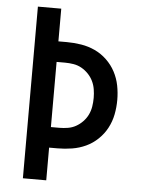

<svg xmlns="http://www.w3.org/2000/svg" viewBox="-53 -777 605 819"><g transform="rotate(5 250.0 -367.5)"><path d="M76 0V-735H176V-595H212Q243 -595 274 -590Q305 -585 333 -572Q361 -559 384 -537Q407 -515 421.5 -487.5Q436 -460 442 -429.5Q448 -399 448 -368Q448 -336 442 -305.5Q436 -275 421.5 -247.5Q407 -220 384 -198Q361 -176 333 -163Q305 -150 274 -145Q243 -140 212 -140H176V0ZM212 -228Q230 -228 248.5 -231Q267 -234 283 -243Q299 -252 312 -265.5Q325 -279 333 -295.5Q341 -312 344 -330.5Q347 -349 347 -368Q347 -386 344 -404.5Q341 -423 333 -439.5Q325 -456 312 -469.5Q299 -483 283 -492Q267 -501 248.5 -504Q230 -507 212 -507H176V-228Z"/></g></svg>

Font: Zed Mono Semibold
Style: Regular
Weight: 600
Monospace: yes
Designer: Belleve Invis
Foundry: Belleve Invis
Version: Version 1.0.0; ttfautohint (v1.8.4)